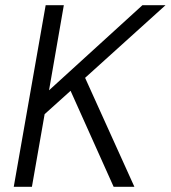

<svg xmlns="http://www.w3.org/2000/svg" viewBox="-20 -720 658 740"><path d="M33 0 156 -700H226L169 -372L529 -700H618L308 -420L498 0H418L252 -370L152 -280L103 0Z"/></svg>

Font: DM Sans 24pt Light
Style: Italic
Weight: 300
Italic angle: -10°
Designer: Colophon Foundry, Jonny Pinhorn
Foundry: Colophon Foundry
Version: Version 4.004;gftools[0.9.30]